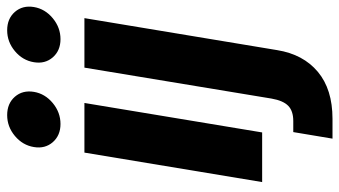

<svg xmlns="http://www.w3.org/2000/svg" viewBox="-234 -546 984 557"><g transform="rotate(-90 258.5 -268.0)"><path d="M8.3 0 93.8 -515.6H237.8L152.3 0ZM176.8 -585Q143.6 -585 124 -607.4Q104.5 -629.9 109.9 -662.1Q115.2 -694.8 142.1 -717.3Q168.9 -739.7 202.6 -739.7Q236.3 -739.7 255.9 -717.3Q275.4 -694.8 270 -662.1Q264.6 -629.9 237.5 -607.4Q210.4 -585 176.8 -585ZM340.3 -515.6H483.9L391.1 43.5Q378.9 119.1 328.1 161.6Q277.3 204.1 191.9 204.1H134.3L153.3 90.3H185.5Q214.4 90.3 229.5 75.7Q244.6 61 250.5 27.3ZM422.9 -585Q389.6 -585 370.1 -607.4Q350.6 -629.9 356 -662.1Q361.3 -694.8 388.2 -717.3Q415 -739.7 448.7 -739.7Q482.4 -739.7 502 -717.3Q521.5 -694.8 516.1 -662.1Q510.7 -629.9 483.6 -607.4Q456.5 -585 422.9 -585Z"/></g></svg>

Font: Inter Display
Style: Bold Italic
Weight: 700
Italic angle: -9.39999°
Designer: Rasmus Andersson
Foundry: rsms
Version: Version 4.000;git-a52131595